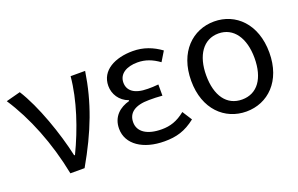

<svg xmlns="http://www.w3.org/2000/svg" viewBox="-74 -844 1774 1143"><g transform="rotate(-20 813.0 -272.0)"><path d="M216 0H306C416 -192 478 -353 507 -543H415C402 -397 346 -232 279 -93H274C242 -240 173 -439 98 -557L7 -533C100 -392 176 -204 216 0Z M809 13C885 13 941 -3 1006 -54L967 -115C916 -74 871 -60 818 -60C725 -60 671 -97 671 -157C671 -217 716 -250 805 -250C832 -250 858 -250 889 -247V-318C862 -315 843 -315 822 -315C734 -315 697 -350 697 -399C697 -455 748 -484 816 -484C867 -484 909 -467 952 -436L989 -497C938 -534 881 -557 813 -557C701 -557 606 -510 606 -411C606 -360 636 -310 692 -290V-285C631 -269 579 -227 579 -150C579 -50 675 13 809 13Z M1328 13C1464 13 1575 -90 1575 -271C1575 -453 1464 -557 1328 -557C1192 -557 1080 -453 1080 -271C1080 -90 1192 13 1328 13ZM1328 -63C1231 -63 1175 -142 1175 -271C1175 -397 1232 -481 1328 -481C1424 -481 1481 -397 1481 -271C1481 -142 1425 -63 1328 -63Z"/></g></svg>

Font: Spoqa Han Sans Neo
Style: Regular
Weight: 400
Designer: [Spoqa Han Sans Neo] Dong-huui Kim ___ Younghwa Kang ___ Yujin Lee ___ [Noto Sans] Ryoko NISHIZUKA ____ (kana & ideograp
Foundry: Spoqa (http://www.spoqa-han-sans.com)
Version: Version 1.100;hotconv 1.0.109;makeotfexe 2.5.65596